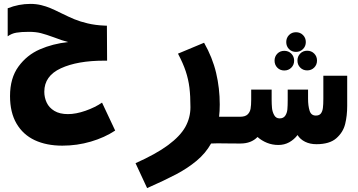

<svg xmlns="http://www.w3.org/2000/svg" viewBox="-20 -737 1840 986"><path d="M31.5 -243.5Q31.5 -336 74.8 -395.2Q118 -454.5 184.5 -483.5Q251 -512.5 330 -521Q298.5 -529 257.5 -545Q216.5 -560 190 -566.8Q163.5 -573.5 128.5 -573.5Q88.5 -573.5 64 -569.2Q39.5 -565 19.5 -550.5V-694.5Q76.5 -717 136 -717Q165 -717 191 -710.8Q217 -704.5 239 -695.2Q261 -686 294 -669.5Q333.5 -650 362.5 -638Q391.5 -626 430.5 -616.8Q469.5 -607.5 516.5 -605.5L529 -605L530 -425.5H515.5Q377.5 -425.5 292.5 -386.2Q207.5 -347 207.5 -266Q207.5 -236 219.8 -210Q232 -184 259.2 -167.5Q286.5 -151 329 -151Q370 -151 419.2 -168.2Q468.5 -185.5 504 -210L571.5 -66.5Q517 -30.5 446.5 -9.8Q376 11 300 11Q218.5 11 158.2 -17.2Q98 -45.5 64.8 -102.5Q31.5 -159.5 31.5 -243.5Z M958 -186.5Q958 -244 952.8 -286.8Q947.5 -329.5 933.8 -371Q920 -412.5 894 -461.5L1028 -517.5Q1071 -442 1089.8 -363Q1108.5 -284 1108.5 -200.5Q1108.5 -165 1105 -137.5H1201.5V0L1136 -0.5Q1122 -1 1098 -1Q1084 -1 1064 0Q1036 50 989.5 88.8Q943 127.5 884.5 158.2Q826 189 735.5 229L676 101Q781.5 54 843.5 8Q905.5 -38 931.8 -85.2Q958 -132.5 958 -186.5Z M1302.5 -33.5Q1270 0 1215 0H1200V-137.5H1213Q1239 -137.5 1251.2 -149Q1263.5 -160.5 1266.8 -178.5Q1270 -196.5 1270 -225V-277H1375V-225Q1375 -202 1376.8 -182.8Q1378.5 -163.5 1387.8 -146.2Q1397 -129 1416 -129Q1435.5 -129 1444.8 -142.8Q1454 -156.5 1455.8 -175Q1457.5 -193.5 1457.5 -224V-277H1562V-230Q1562 -194 1569.8 -168.8Q1577.5 -143.5 1602 -143.5Q1619.5 -143.5 1627.8 -154.2Q1636 -165 1638.2 -182.5Q1640.5 -200 1640.5 -230V-348H1763V-193.5Q1763 -142.5 1752.5 -100Q1742 -57.5 1707.2 -27Q1672.5 3.5 1605 3.5Q1572 3.5 1546.8 -9Q1521.5 -21.5 1508 -43.5Q1490 -20 1465 -6.2Q1440 7.5 1409.5 7.5Q1378.5 7.5 1351.2 -3.5Q1324 -14.5 1302.5 -33.5ZM1450 -521Q1450 -542.5 1464.2 -557Q1478.5 -571.5 1500 -571.5Q1521.5 -571.5 1536 -557Q1550.5 -542.5 1550.5 -521Q1550.5 -499.5 1536 -485Q1521.5 -470.5 1500 -470.5Q1478.5 -470.5 1464.2 -485Q1450 -499.5 1450 -521ZM1390 -425.5Q1390 -447 1404.2 -461.5Q1418.5 -476 1440 -476Q1461.5 -476 1476 -461.5Q1490.5 -447 1490.5 -425.5Q1490.5 -404 1476 -389.5Q1461.5 -375 1440 -375Q1418.5 -375 1404.2 -389.5Q1390 -404 1390 -425.5ZM1507.5 -426Q1507.5 -447.5 1521.8 -462Q1536 -476.5 1557.5 -476.5Q1579 -476.5 1593.5 -462Q1608 -447.5 1608 -426Q1608 -404.5 1593.5 -390Q1579 -375.5 1557.5 -375.5Q1536 -375.5 1521.8 -390Q1507.5 -404.5 1507.5 -426Z"/></svg>

Font: JuliaMono Black
Style: Regular
Weight: 900
Monospace: yes
Designer: cormullion
Foundry: corm
Version: Version 0.054; ttfautohint (v1.8.4)